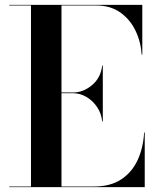

<svg xmlns="http://www.w3.org/2000/svg" viewBox="-20 -770 646 790"><path d="M400.5 -270.5Q397 -304 379 -330.2Q361 -356.5 335 -371.5Q309 -386.5 280.5 -386.5H233V-2.5H365.5Q434 -2.5 478.5 -31.8Q523 -61 546.2 -111.2Q569.5 -161.5 573 -225H575.5V0H18V-2.5H107.5V-747.5H18V-750H565.5V-545H563Q559.5 -598.5 537.2 -644.5Q515 -690.5 474.5 -719Q434 -747.5 375.5 -747.5H233V-389.5H280.5Q323 -389.5 359 -420Q395 -450.5 400.5 -500.5H403V-270.5Z"/></svg>

Font: Bodoni* 72pt Medium
Style: Regular
Weight: 500
Version: Version 2.3